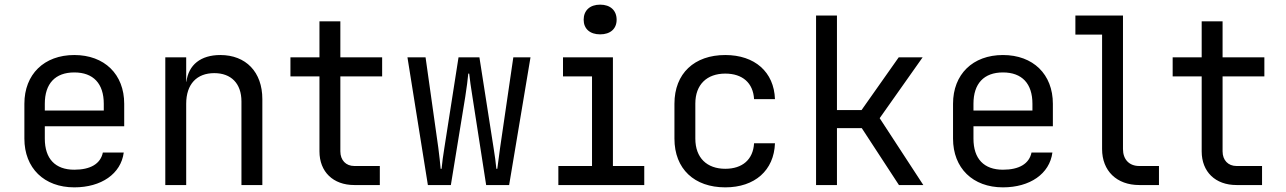

<svg xmlns="http://www.w3.org/2000/svg" viewBox="-20 -797 5540 827"><path d="M515 -350C515 -477 430 -560 300 -560C170 -560 85 -477 85 -350V-200C85 -73 170 10 300 10C416 10 501 -48 513 -140H423C413 -91 369 -66 300 -66C218 -66 173 -113 173 -200V-253H515ZM173 -350C173 -437 218 -485 300 -485C382 -485 427 -437 427 -350V-321H173Z M929 -560C845 -560 792 -518 783 -445H782V-550H692V0H782V-350C782 -435 828 -482 903 -482C975 -482 1020 -438 1020 -360V0H1110V-370C1110 -487 1039 -560 929 -560Z M1616 0V-82H1506C1470 -82 1446 -107 1446 -145V-468H1626V-550H1446V-705H1356V-550H1231V-468H1356V-145C1356 -57 1415 0 1506 0Z M1922 0 1984 -380C1990 -417 1995 -458 1997 -480H2001C2003 -458 2009 -417 2015 -380L2074 0H2173L2265 -550H2191L2134 -160L2122 -70H2118C2116 -93 2111 -130 2106 -160L2045 -550H1955L1894 -160C1889 -131 1884 -92 1882 -70H1878C1876 -92 1872 -131 1868 -160L1813 -550H1735L1823 0Z M2565 -649C2609 -649 2636 -673 2636 -712C2636 -752 2609 -777 2565 -777C2521 -777 2494 -752 2494 -712C2494 -673 2521 -649 2565 -649ZM2755 0V-82H2620V-550H2405V-468H2530V-82H2385V0Z M3104 10C3231 10 3314 -63 3318 -180H3228C3224 -110 3178 -70 3104 -70C3025 -70 2975 -117 2975 -200V-351C2975 -433 3025 -480 3104 -480C3178 -480 3224 -440 3228 -370H3318C3314 -487 3231 -560 3104 -560C2971 -560 2885 -481 2885 -350V-200C2885 -69 2971 10 3104 10Z M3585 0V-245H3692L3852 0H3957L3769 -288L3954 -550H3851L3691 -323H3585V-730H3495V0Z M4515 -350C4515 -477 4430 -560 4300 -560C4170 -560 4085 -477 4085 -350V-200C4085 -73 4170 10 4300 10C4416 10 4501 -48 4513 -140H4423C4413 -91 4369 -66 4300 -66C4218 -66 4173 -113 4173 -200V-253H4515ZM4173 -350C4173 -437 4218 -485 4300 -485C4382 -485 4427 -437 4427 -350V-321H4173Z M4972 0V-82H4887C4844 -82 4817 -110 4817 -155V-730H4612V-648H4727V-155C4727 -61 4790 0 4887 0Z M5416 0V-82H5306C5270 -82 5246 -107 5246 -145V-468H5426V-550H5246V-705H5156V-550H5031V-468H5156V-145C5156 -57 5215 0 5306 0Z"/></svg>

Font: Tekne LDO
Style: Regular
Weight: 400
Monospace: yes
Designer: Alessio Laiso, Mario Rullo, Paolo Rosset
Foundry: Alessio Laiso
Version: Version 1.000;hotconv 1.0.109;makeotfexe 2.5.65596